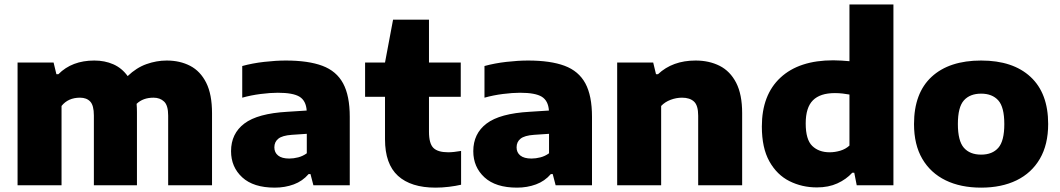

<svg xmlns="http://www.w3.org/2000/svg" viewBox="-20 -828 4738 858"><path d="M58.5 0V-548.5H219.5L232 -496.5H241Q301.5 -557.5 401.5 -557.5Q448 -557.5 486.2 -540.8Q524.5 -524 550.5 -488Q589.5 -525.5 634.5 -541.5Q679.5 -557.5 725 -557.5Q784 -557.5 829.8 -533.8Q875.5 -510 901.5 -458.2Q927.5 -406.5 927.5 -322V0H731.5V-311.5Q731.5 -357 713.2 -374.2Q695 -391.5 666 -391.5Q619 -391.5 590.5 -364Q592 -346 592 -327V0H399.5V-311.5Q399.5 -357 383.2 -374.2Q367 -391.5 337.5 -391.5Q284.5 -391.5 255 -354.5V0Z M1208 10.5Q1112.5 10.5 1062.5 -35.5Q1012.5 -81.5 1012.5 -152.5Q1012.5 -231 1072 -276Q1131.5 -321 1264.5 -328.5L1350.5 -334Q1347.5 -378 1318.5 -395.8Q1289.5 -413.5 1221.5 -413.5Q1188 -413.5 1144.8 -408Q1101.5 -402.5 1062.5 -391.5V-533Q1108 -545.5 1160.5 -551.5Q1213 -557.5 1257.5 -557.5Q1357.5 -557.5 1420.5 -534Q1483.5 -510.5 1513.2 -455.5Q1543 -400.5 1543 -306V0H1380.5L1367.5 -50H1359Q1332 -18.5 1292.8 -4Q1253.5 10.5 1208 10.5ZM1206 -169.5Q1206 -146.5 1222.8 -133Q1239.5 -119.5 1272.5 -119.5Q1292 -119.5 1312.5 -124.8Q1333 -130 1351 -143V-230L1284 -225.5Q1241.5 -222.5 1223.8 -208.2Q1206 -194 1206 -169.5Z M1926.5 10.5Q1816.5 10.5 1758.5 -42.2Q1700.5 -95 1700.5 -205.5V-395.5H1611.5V-548.5H1700.5L1736.5 -740H1897V-548.5H2039V-395.5H1897V-239.5Q1897 -186.5 1916.8 -167Q1936.5 -147.5 1983 -147.5Q2006 -147.5 2040.5 -153.5V-2.5Q2017 3 1986.2 6.8Q1955.5 10.5 1926.5 10.5Z M2290.5 10.5Q2195 10.5 2145 -35.5Q2095 -81.5 2095 -152.5Q2095 -231 2154.5 -276Q2214 -321 2347 -328.5L2433 -334Q2430 -378 2401 -395.8Q2372 -413.5 2304 -413.5Q2270.5 -413.5 2227.2 -408Q2184 -402.5 2145 -391.5V-533Q2190.5 -545.5 2243 -551.5Q2295.5 -557.5 2340 -557.5Q2440 -557.5 2503 -534Q2566 -510.5 2595.8 -455.5Q2625.5 -400.5 2625.5 -306V0H2463L2450 -50H2441.5Q2414.5 -18.5 2375.2 -4Q2336 10.5 2290.5 10.5ZM2288.5 -169.5Q2288.5 -146.5 2305.2 -133Q2322 -119.5 2355 -119.5Q2374.5 -119.5 2395 -124.8Q2415.5 -130 2433.5 -143V-230L2366.5 -225.5Q2324 -222.5 2306.2 -208.2Q2288.5 -194 2288.5 -169.5Z M2738 0V-548.5H2899L2911.5 -496.5H2920.5Q2985.5 -557.5 3088.5 -557.5Q3149 -557.5 3196 -533.8Q3243 -510 3269.8 -458Q3296.5 -406 3296.5 -322.5V0H3100V-311Q3100 -357 3081.2 -374.2Q3062.5 -391.5 3028 -391.5Q3002 -391.5 2976.8 -382Q2951.5 -372.5 2934.5 -354.5V0Z M3630.5 9.5Q3564 9.5 3508 -18.5Q3452 -46.5 3418.2 -106.8Q3384.5 -167 3384.5 -262.5Q3384.5 -404 3467.8 -481.2Q3551 -558.5 3703.5 -558.5Q3722.5 -558.5 3741.2 -557.2Q3760 -556 3776 -554.5V-808H3972.5V0H3808.5L3797.5 -56H3788.5Q3761.5 -26.5 3722 -8.5Q3682.5 9.5 3630.5 9.5ZM3687.5 -147.5Q3711 -147.5 3734.8 -154.5Q3758.5 -161.5 3776 -177.5V-405.5Q3763 -408 3745.8 -410Q3728.5 -412 3711 -412Q3645 -412 3612.8 -379.8Q3580.5 -347.5 3580.5 -276.5Q3580.5 -204 3609.8 -175.8Q3639 -147.5 3687.5 -147.5Z M4364.5 10.5Q4273 10.5 4205.8 -22.2Q4138.5 -55 4101.5 -118.2Q4064.5 -181.5 4064.5 -273.5Q4064.5 -412 4143.2 -484.8Q4222 -557.5 4364.5 -557.5Q4506.5 -557.5 4585.2 -484.5Q4664 -411.5 4664 -274Q4664 -182 4627 -118.5Q4590 -55 4522.8 -22.2Q4455.5 10.5 4364.5 10.5ZM4364.5 -137Q4414.5 -137 4441.2 -167.5Q4468 -198 4468 -273.5Q4468 -349.5 4441 -379.5Q4414 -409.5 4364.5 -409.5Q4314.5 -409.5 4287.5 -379.5Q4260.5 -349.5 4260.5 -274Q4260.5 -198.5 4287.2 -167.8Q4314 -137 4364.5 -137Z"/></svg>

Font: Encode Sans SemiExpanded SemiExpanded ExtraBold
Style: Regular
Weight: 800
Width: 6
Designer: Multiple Designers
Foundry: Impallari Type
Version: Version 3.000; ttfautohint (v1.8.3) -l 8 -r 50 -G 200 -x 14 